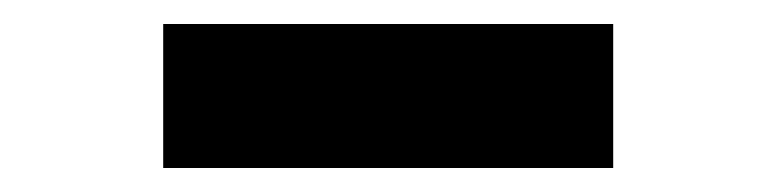

<svg xmlns="http://www.w3.org/2000/svg" viewBox="-20 -392 647 160"><path d="M116 -252V-372H491V-252Z"/></svg>

Font: Be Vietnam Pro
Style: Bold
Weight: 700
Designer: Lam Bao, Tony Le, Vietanh Nguyen
Foundry: Yellow Type Foundry
Version: Version 1.002; ttfautohint (v1.8.3)